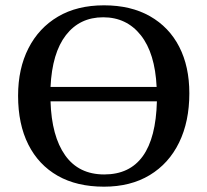

<svg xmlns="http://www.w3.org/2000/svg" viewBox="-20 -689 780 722"><path d="M371 13Q269 13 197 -28Q125 -69 86.5 -145.5Q48 -222 48 -329Q48 -431 87 -507.5Q126 -584 198 -626.5Q270 -669 371 -669Q472 -669 544 -628Q616 -587 654 -513Q692 -439 692 -338Q692 -232 653.5 -153Q615 -74 543 -30.5Q471 13 371 13ZM372 -33Q563 -33 570 -308H170Q174 -177 225 -105Q276 -33 372 -33ZM170 -362H569Q563 -489 509.5 -556.5Q456 -624 368 -624Q280 -624 228 -557Q176 -490 170 -362Z"/></svg>

Font: STIX Two Text Medium
Style: Regular
Weight: 500
Designer: Ross Mills, John Hudson & Paul Hanslow, Tiro Typeworks Ltd; with prior portions MicroPress Inc., and Coen Hoffman.
Foundry: Tiro Typeworks Ltd
Version: Version 2.13 b171